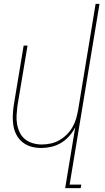

<svg xmlns="http://www.w3.org/2000/svg" viewBox="-20 -755 540 990"><path d="M316 215 368 -99Q356 -75 337 -53.5Q318 -32 294.5 -18Q271 -4 244.5 2Q218 8 192 8Q165 8 140.5 1Q116 -6 96.5 -21.5Q77 -37 65 -59.5Q53 -82 49 -107.5Q45 -133 46 -159.5Q47 -186 51 -213L102 -520H122L70 -210Q67 -186 65.5 -162Q64 -138 68 -115Q72 -92 82 -71.5Q92 -51 109.5 -37Q127 -23 149.5 -16.5Q172 -10 196 -10Q218 -10 241.5 -15Q265 -20 286 -32Q307 -44 324.5 -61.5Q342 -79 354 -100Q366 -121 372.5 -143.5Q379 -166 383 -189L473 -735H493L339 197H399L396 215Z"/></svg>

Font: Iosevka Term Curly Thin
Style: Italic
Weight: 100
Italic angle: -9°
Designer: Belleve Invis
Foundry: Belleve Invis
Version: Version 32.3.0